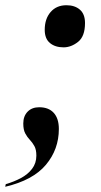

<svg xmlns="http://www.w3.org/2000/svg" viewBox="-42 -561 387 734"><path d="M201 -380Q169 -380 149 -396.5Q129 -413 129 -447Q129 -489 151.5 -515Q174 -541 212 -541Q244 -541 263.5 -524Q283 -507 283 -473Q283 -422 256.5 -401Q230 -380 201 -380ZM-20 143Q11 134 37.5 120Q64 106 80.5 84.5Q97 63 97 34Q97 11 89.5 -2.5Q82 -16 72 -26.5Q62 -37 54.5 -51Q47 -65 47 -89Q47 -117 63.5 -134Q80 -151 108 -151Q144 -151 163.5 -129.5Q183 -108 183 -68Q183 10 133.5 69Q84 128 -22 153Z"/></svg>

Font: Noto Serif Display ExtraCondensed ExtraBold
Style: Italic
Weight: 800
Width: 2
Italic angle: -12°
Designer: Monotype Design Team
Foundry: Monotype Imaging Inc.
Version: Version 2.009